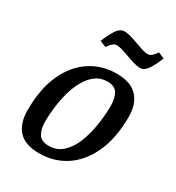

<svg xmlns="http://www.w3.org/2000/svg" viewBox="-172 -806 842 920"><g transform="rotate(30 249.5 -346.5)"><path d="M183 9Q106 9 69.5 -30.5Q33 -70 33 -143Q33 -259 69 -340Q105 -421 169.5 -464.5Q234 -508 317 -508Q370 -508 403 -490Q436 -472 452.5 -438.5Q469 -405 469 -357Q469 -242 432.5 -160Q396 -78 331.5 -34.5Q267 9 183 9ZM205 -45Q251 -45 282.5 -74.5Q314 -104 332.5 -151.5Q351 -199 359.5 -254Q368 -309 368 -358Q368 -401 353 -427Q338 -453 297 -453Q260 -453 232.5 -432.5Q205 -412 186 -378.5Q167 -345 155.5 -304Q144 -263 138.5 -220Q133 -177 133 -139Q133 -97 148.5 -71Q164 -45 205 -45ZM398 -587Q379 -587 350.5 -596.5Q322 -606 294 -616Q266 -626 248 -626Q237 -626 227 -617.5Q217 -609 211 -600Q205 -591 205 -591L170 -605Q186 -645 204.5 -673.5Q223 -702 248 -702Q267 -702 295.5 -692.5Q324 -683 351.5 -673Q379 -663 397 -663Q409 -663 418.5 -671.5Q428 -680 434 -688.5Q440 -697 440 -697L474 -683Q458 -643 440 -615Q422 -587 398 -587Z"/></g></svg>

Font: Manuale Medium
Style: Italic
Weight: 500
Italic angle: -11°
Version: Version 1.002